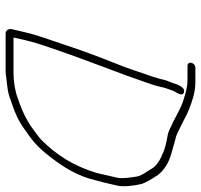

<svg xmlns="http://www.w3.org/2000/svg" viewBox="-36 -681 714 682"><g transform="rotate(90 321.0 -340.0)"><path d="M203.1 -663C201.2 -655.1 205.9 -649 213.8 -649H263.8C291.2 -649 313.3 -641.4 334.1 -635C363.8 -625.9 385.7 -611.7 411.3 -599C426.3 -592.8 444.7 -580.4 463.4 -578C484.8 -574.3 508.8 -569.4 527.3 -560C546.5 -553.1 572.7 -536.9 580.1 -520C587.7 -507.8 603.8 -486 606.7 -471C609.1 -454.8 615.7 -418.9 611.1 -399L594.3 -326C569 -242.5 528.1 -180.7 477 -130C468.3 -121.1 436.6 -98.7 427.2 -92L410.9 -82C385.9 -66.7 358.6 -56.4 328.6 -46C303.9 -36.4 268.4 -31 240.2 -31H113.2L122.6 -72C129.4 -101.3 139.1 -131.7 148.9 -160C180.4 -253.7 216.6 -346 249.7 -436C261.6 -472.7 280.3 -516.7 289.1 -555C290.2 -566.9 296.9 -580.2 301.1 -594C305.8 -608 325.3 -629.6 309.3 -636C290.1 -643.6 279.6 -612.4 274.6 -596C269.1 -582.7 262.5 -566.8 260.7 -553C259.6 -548.3 256.7 -538.7 252 -524C236.3 -480.6 224.1 -438.7 206.4 -396C181.8 -335.1 156.9 -267.8 136.1 -204C122.2 -160.9 105.2 -117.9 94.6 -72L83.5 -24C81 -13.1 88.8 -1.7 100.7 -3H233.7C239.7 -3 246.2 -3.7 253.2 -5C279.6 -8.2 310.6 -10.1 332.6 -20L350 -26C383.1 -36.3 413.4 -51.3 440.4 -71L465.5 -89C495.9 -111.1 515.7 -133.2 538.6 -163C572.7 -207.3 605.5 -257.5 620.8 -324C623.6 -333.3 626.2 -343 628.5 -353L639.1 -399C645.2 -425.2 638.4 -462.7 634.3 -482C630.3 -500.6 615.3 -521.6 606 -537C599.1 -550.2 582.2 -565.1 567.5 -574C542.1 -589.7 507.9 -595.9 474.9 -606C458.3 -608.5 440 -620 427.9 -625.5C406.7 -635.2 390.1 -646.1 368.1 -654.5C341.1 -664.8 309.8 -677 271.3 -677H220.3C212.4 -677 204.9 -670.9 203.1 -663Z"/></g></svg>

Font: HoneyBee
Style: XLitIt
Weight: 200
Foundry: Cannot Into Space Fonts
Version: Version 0.89